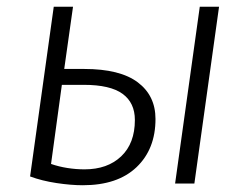

<svg xmlns="http://www.w3.org/2000/svg" viewBox="-20 -543 741 568"><path d="M628 -523 555 0H498L571 -523ZM139 -523H196L170 -339H229Q335 -339 387.5 -299.5Q440 -260 440 -191Q440 -102 384 -48.5Q328 5 225 5Q190 5 147 -1.5Q104 -8 69 -21ZM230 -42Q298 -42 338.5 -80.5Q379 -119 379 -188Q379 -239 342.5 -265.5Q306 -292 228 -292H163L131 -58Q154 -50 179.5 -46Q205 -42 230 -42Z"/></svg>

Font: Glekhifnjqigglhiwekvrgaqftz
Style: Regular
Weight: 300
Italic angle: -8°
Designer: Carrois Corporate & Edenspiekermann
Foundry: Carrois Corporate GbR & Edenspiekermann AG
Version: Version 2.001